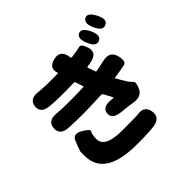

<svg xmlns="http://www.w3.org/2000/svg" viewBox="-215 -1110 1430 1430"><g transform="rotate(-45 500.0 -395.0)"><path d="M462 76Q129 76 125 -134Q124 -180 125 -184Q138 -227 156 -268Q177 -320 239 -285Q301 -250 288 -233Q275 -216 275 -167Q275 -118 324 -96Q369 -75 462 -75Q608 -75 618 -77Q701 -93 714 -19Q727 54 644 68Q590 76 462 76ZM762 -203Q735 -150 660 -164Q633 -169 545 -178Q462 -187 467 -245Q473 -302 556 -295L581 -293Q586 -293 584 -297L550 -362Q543 -375 528 -374Q338 -363 187 -372Q103 -378 108 -448Q113 -518 197 -511Q309 -501 481 -509Q486 -509 484 -514L465 -572Q461 -583 449 -582Q303 -576 201 -586Q117 -594 124 -662Q132 -730 215 -720Q291 -712 417 -715Q422 -715 420 -720Q397 -790 475 -809Q553 -828 567 -743L569 -731Q570 -725 576 -726Q641 -734 669 -742Q697 -750 715 -684Q733 -617 649 -601L609 -594Q604 -593 606 -588L626 -529Q629 -521 637 -523L726 -542Q807 -559 826 -489Q844 -419 810.5 -411Q777 -403 697 -391Q692 -390 695 -386L712 -356Q732 -321 742 -306Q752 -291 770.5 -273.5Q789 -256 762 -203ZM806 -670Q763 -651 733 -722Q702 -793 740 -814Q779 -834 814 -762Q849 -690 806 -670ZM924 -720Q882 -699 849 -769Q817 -839 854 -861Q892 -883 929 -812Q967 -741 924 -720Z"/></g></svg>

Font: Resource Han Rounded JP Heavy
Style: Regular
Weight: 900
Designer: Cyano Hao (round all glyphs); Ryoko NISHIZUKA 西塚涼子 (kana, bopomofo & ideographs); Paul D. Hunt (Latin, Greek & Cyrillic)
Foundry: Cyano Hao
Version: 0.990